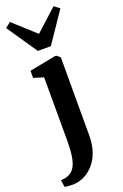

<svg xmlns="http://www.w3.org/2000/svg" viewBox="-226 -895 762 1192"><g transform="rotate(-20 155.0 -299.0)"><path d="M38 242.5Q26.5 242.5 14.5 242Q2.5 241.5 -6.8 240.2Q-16 239 -19.5 237.5L-26 191.5Q-17.5 191.5 -2.2 189.2Q13 187 28.5 179.5Q52.5 168 67 142.5Q81.5 117 88 75.8Q94.5 34.5 94.5 -24.5L94 -444.5L28.5 -464.5V-511.5L200.5 -545H210.5L234 -526.5V-10Q234 52.5 216.8 99.5Q199.5 146.5 171 178Q142.5 209.5 107.8 225.5Q73 241.5 38 242.5ZM113.5 -612 -23 -812.5 12 -840 156.5 -709 300 -839.5 335.5 -812.5 199.5 -612Z"/></g></svg>

Font: Merriweather 72pt
Style: Bold
Weight: 700
Version: Version 2.100